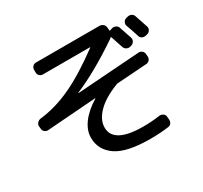

<svg xmlns="http://www.w3.org/2000/svg" viewBox="-162 -978 1323 1252"><g transform="rotate(-30 500.0 -352.5)"><path d="M889.6 -424.8Q890.6 -410.2 881.3 -398.9Q872.1 -387.7 857.4 -386.7L633.8 -371.1Q629.9 -371.1 624 -369.1Q520.5 -329.1 467.3 -274.9Q414.1 -220.7 414.1 -163.1Q414.1 -43 638.7 -43Q699.2 -43 762.7 -51.8Q776.4 -53.7 789.1 -44.9Q801.8 -36.1 802.7 -22.5L804.7 0Q806.6 14.6 798.3 26.9Q790 39.1 775.4 41Q709 49.8 638.7 49.8Q460.9 49.8 382.3 -4.4Q303.7 -58.6 303.7 -150.4Q303.7 -205.1 342.8 -258.3Q381.8 -311.5 456.1 -357.4Q457 -357.4 457 -359.4Q457 -360.4 456.1 -360.4L86.9 -333Q73.2 -332 62 -341.3Q50.8 -350.6 49.8 -365.2L47.9 -384.8Q46.9 -398.4 57.1 -409.7Q67.4 -420.9 81.1 -422.9Q201.2 -436.5 320.8 -492.7Q440.4 -548.8 593.8 -662.1Q594.7 -662.1 594.7 -664.1Q594.7 -665 592.8 -665H239.3Q224.6 -665 214.4 -674.8Q204.1 -684.6 204.1 -700.2V-719.7Q204.1 -734.4 213.9 -744.6Q223.6 -754.9 239.3 -754.9H716.8Q731.4 -754.9 743.2 -745.1Q754.9 -735.4 755.9 -719.7L757.8 -701.2V-696.3Q757.8 -692.4 762.7 -694.3Q763.7 -694.3 765.1 -695.3Q766.6 -696.3 767.6 -696.3L780.3 -700.2Q793.9 -704.1 807.6 -697.8Q821.3 -691.4 826.2 -676.8Q834 -653.3 857.4 -584Q861.3 -570.3 854 -557.6Q846.7 -544.9 833 -540L822.3 -537.1Q808.6 -533.2 795.4 -540Q782.2 -546.9 777.3 -560.5L747.1 -651.4Q746.1 -653.3 745.1 -654.3Q744.1 -655.3 743.2 -654.3Q737.3 -648.4 734.4 -646.5Q541 -514.6 379.9 -446.3Q378.9 -446.3 378.9 -444.3Q378.9 -443.4 379.9 -443.4L850.6 -476.6Q864.3 -477.5 875.5 -468.3Q886.7 -459 887.7 -445.3ZM905.3 -714.8Q918.9 -718.8 932.6 -712.9Q946.3 -707 951.2 -693.4Q979.5 -612.3 984.4 -594.7Q988.3 -582 981 -568.8Q973.6 -555.7 960 -551.8L947.3 -548.8Q932.6 -544.9 919.4 -551.3Q906.2 -557.6 902.3 -572.3Q885.7 -625 870.1 -667Q865.2 -680.7 872.1 -693.8Q878.9 -707 891.6 -710.9Z"/></g></svg>

Font: Rounded-L Mgen+ 1m medium
Style: Regular
Weight: 500
Designer: [Source Han Sans]
Ryoko NISHIZUKA  (kana & ideographs); Paul D. Hunt (Latin, Greek & Cyrillic); Wenlong ZHANG  (bopomofo
Version: Version 1.059.20150602